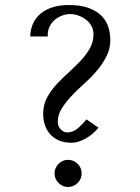

<svg xmlns="http://www.w3.org/2000/svg" viewBox="-20 -732 559 764"><path d="M324 -257Q308 -237 289 -221Q270 -205 247 -205Q235 -205 222.5 -216.5Q210 -228 210 -248Q210 -275 225.5 -300Q241 -325 264 -349.5Q287 -374 314.5 -398.5Q342 -423 365 -450Q388 -477 403.5 -507.5Q419 -538 419 -573Q419 -598 411.5 -623Q404 -648 385.5 -667.5Q367 -687 335 -699.5Q303 -712 254 -712Q216 -712 187.5 -702.5Q159 -693 139.5 -676Q120 -659 110.5 -636Q101 -613 100 -587H170V-593Q170 -611 177.5 -626.5Q185 -642 198 -653Q211 -664 227 -670Q243 -676 260 -676Q276 -676 292.5 -670Q309 -664 322.5 -653.5Q336 -643 344 -628.5Q352 -614 352 -596Q352 -565 337.5 -539.5Q323 -514 301.5 -491Q280 -468 255 -445.5Q230 -423 207.5 -399Q185 -375 169.5 -348Q154 -321 152 -287V-277Q152 -254 159 -233.5Q166 -213 180 -197.5Q194 -182 215 -173Q236 -164 265 -164Q290 -164 319.5 -180Q349 -196 372 -224ZM197 -42Q197 -20 213 -4Q229 12 251 12Q273 12 289 -4Q305 -20 305 -42Q305 -64 289 -80Q273 -96 251 -96Q229 -96 213 -80Q197 -64 197 -42Z"/></svg>

Font: Tenor Sans
Style: Regular
Weight: 400
Designer: Denis Masharov
Foundry: Denis Masharov
Version: Version 1.1